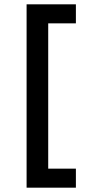

<svg xmlns="http://www.w3.org/2000/svg" viewBox="-20 -780 395 888"><path d="M103 -760H331V-672H203V0H331V88H103Z"/></svg>

Font: Kufam Medium
Style: Regular
Weight: 500
Designer: Wael Morcos, Artur Schmal
Foundry: Original Type
Version: Version 1.300; ttfautohint (v1.8.3)